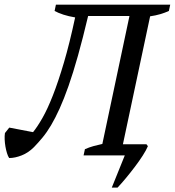

<svg xmlns="http://www.w3.org/2000/svg" viewBox="-31 -683 768 844"><path d="M299.3 -606.4Q270.5 -611.3 248.3 -618.4Q226.1 -625.5 209 -634.8L214.8 -662.6H717.3L711.4 -634.8Q694.3 -627 673.6 -620.8Q652.8 -614.7 628.9 -611.3L509.3 -48.8H612.8L619.1 -40.5Q611.8 -22.9 596.4 1Q581.1 24.9 562 50Q543 75.2 522.9 99.4Q502.9 123.5 485.8 141.6H460.4L517.6 0H336.4L342.3 -27.3Q361.3 -35.6 380.1 -40.8Q398.9 -45.9 418.9 -50.3L538.1 -612.8H356.4Q333 -514.2 311.8 -438.5Q290.5 -362.8 270.3 -305.2Q250 -247.6 231 -205.6Q211.9 -163.6 193.4 -132.3Q174.8 -101.1 156 -78.4Q137.2 -55.7 118.2 -36.1Q93.3 -11.2 64 0.2Q34.7 11.7 9.3 11.7Q3.9 3.9 -0.2 -9.5Q-4.4 -22.9 -7.1 -38.6Q-9.8 -54.2 -10.5 -69.8Q-11.2 -85.4 -9.3 -98.1L9.8 -122.1L114.3 -102.1Q133.3 -125.5 155.5 -164.3Q177.7 -203.1 201.4 -263.4Q225.1 -323.7 250 -408Q274.9 -492.2 299.3 -606.4Z"/></svg>

Font: PT Astra Serif
Style: Italic
Weight: 400
Italic angle: -16°
Designer: A.Korolkova, I. Chaeva
Foundry: ParaType Ltd
Version: Version 1.001